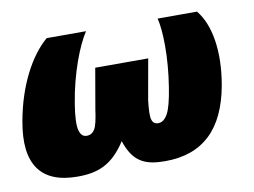

<svg xmlns="http://www.w3.org/2000/svg" viewBox="-71 -529 820 619"><g transform="rotate(-10 338.5 -219.5)"><path d="M136.7 8.8C203.6 8.8 251 -8.8 296.4 -79.1C319.8 -7.3 358.9 8.8 423.8 8.8C548.8 8.8 620.1 -62.5 645 -198.7C665 -310.1 648.4 -399.4 607.9 -448.2H479C489.3 -407.7 492.2 -321.8 476.1 -222.2C469.7 -182.1 462.4 -154.3 454.1 -139.2C445.3 -123.5 435.1 -115.7 422.9 -115.7C412.1 -115.7 405.3 -120.6 402.3 -130.9C398.9 -140.6 399.4 -162.1 403.3 -194.8L426.8 -327.1H253.4L230.5 -194.8C226.1 -162.1 221.2 -140.6 214.8 -130.9C208.5 -120.6 199.7 -115.7 188.5 -115.7C176.3 -115.7 168.5 -123.5 164.6 -139.2C160.6 -154.3 161.6 -182.1 168 -222.2C183.6 -321.3 217.8 -407.7 244.6 -448.2H115.7C59.6 -399.9 12.2 -310.5 -7.8 -197.8C-32.7 -61 16.1 8.8 136.7 8.8Z"/></g></svg>

Font: Roboto Flex Super Cond Black
Style: Italic
Weight: 900
Width: 3
Italic angle: -10°
Designer: Berlow after Robertson
Foundry: Google
Version: Version 3.200;Glyphs 3.3 (3311)